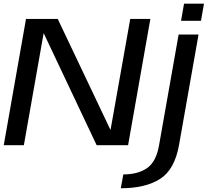

<svg xmlns="http://www.w3.org/2000/svg" viewBox="-23 -776 1119 1026"><path d="M-3 0H104.5L210 -597.5H211L493.5 0H661.5L780.5 -675H673L568 -83.5H566.5L285.5 -675H116ZM622.5 230Q754.5 230 832.8 179.8Q911 129.5 934 -3L1038 -591.5H931.5L827 0Q811.5 88.5 763 122.2Q714.5 156 636 156ZM960.5 -756.5 944.5 -665H1051L1067 -756.5Z"/></svg>

Font: Anybody SemiExpanded
Style: Italic
Weight: 400
Width: 6
Italic angle: -10°
Version: Version 1.113;gftools[0.9.25]